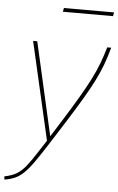

<svg xmlns="http://www.w3.org/2000/svg" viewBox="-98 -748 625 1014"><g transform="rotate(5 214.5 -241.0)"><path d="M-37 207Q4 199 29.5 183Q55 167 77.5 138.5Q100 110 130 63L171 0L52 -519H74L186 -25L244 -117Q291 -192 323.5 -247.5Q356 -303 378.5 -347.5Q401 -392 416.5 -433Q432 -474 445 -519H466Q453 -471 437.5 -429Q422 -387 399.5 -342Q377 -297 343 -239.5Q309 -182 259 -103L177 26Q141 82 115 118.5Q89 155 66.5 176.5Q44 198 20 208.5Q-4 219 -35 224ZM195 -686 199 -706H465L461 -686Z"/></g></svg>

Font: Raleway Thin Thin
Style: Italic
Weight: 250
Italic angle: -12°
Version: Version 4.026